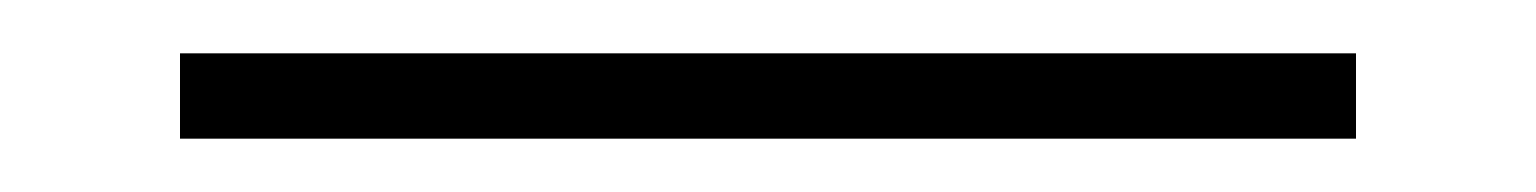

<svg xmlns="http://www.w3.org/2000/svg" viewBox="-20 -20 576 72"><path d="M47.5 32V0H488.5V32Z"/></svg>

Font: Encode Sans SC Condensed Thin Thin
Style: Regular
Weight: 250
Version: Version 3.002